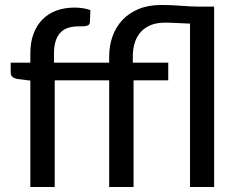

<svg xmlns="http://www.w3.org/2000/svg" viewBox="-20 -752 952 772"><path d="M102 0V-428L49 -434.5Q37.5 -437 30.2 -442.8Q23 -448.5 23 -459.5V-500H102V-538Q102 -581.5 114.5 -615.5Q127 -649.5 150.2 -673.2Q173.5 -697 206.2 -709.2Q239 -721.5 280 -721.5Q314.5 -721.5 343.5 -711.5L341.5 -662Q341 -656 337.5 -652.8Q334 -649.5 328.2 -648Q322.5 -646.5 314.2 -646.2Q306 -646 296.5 -646Q274 -646 255.5 -640.5Q237 -635 224 -622Q211 -609 204 -587.8Q197 -566.5 197 -535V-500H419V-525Q419 -567 432 -604.5Q445 -642 471.2 -670.5Q497.5 -699 536.8 -715.5Q576 -732 629 -732Q668 -732 704.2 -729Q740.5 -726 775 -725.5H841V0H744V-657Q717.5 -658 690.2 -659.5Q663 -661 644 -661Q581.5 -661 547.8 -625.2Q514 -589.5 514 -525V-500H656.5V-429H517V0H419V-429H200V0Z"/></svg>

Font: LatoLatin Medium
Style: Regular
Weight: 500
Designer: Lukasz Dziedzic with Adam Twardoch and Botio Nikoltchev
Foundry: tyPoland Lukasz Dziedzic
Version: Version 2.015; 2015-08-06; http://www.latofonts.com/